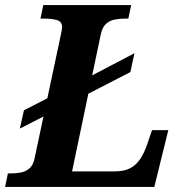

<svg xmlns="http://www.w3.org/2000/svg" viewBox="-43 -734 717 754"><path d="M35 -229 51 -301 143 -348 319 -438 485 -525 469 -451 304 -366 127 -276ZM-23 0 -12 -53H1Q22 -53 41 -57Q60 -61 74 -74Q88 -87 93 -113L195 -593Q198 -607 199.5 -615Q201 -623 201 -627Q201 -649 181 -655Q161 -661 129 -661H116L127 -714H472L461 -661H448Q426 -661 406.5 -657Q387 -653 373 -640Q359 -627 353 -600L240 -61H407Q444 -61 467.5 -73Q491 -85 507.5 -109.5Q524 -134 536 -170L554 -223H618L563 0Z"/></svg>

Font: Noto Serif
Style: Italic
Weight: 400
Italic angle: -12°
Designer: Monotype Design Team
Foundry: Monotype Imaging Inc.
Version: Version 2.013